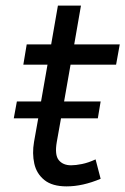

<svg xmlns="http://www.w3.org/2000/svg" viewBox="-20 -653 446 683"><path d="M338 -17Q274 10 217 10Q166 10 138 -12.5Q110 -35 102 -71Q94 -107 101 -148L116 -232H29L40 -292H126L149 -423H63L75 -495H162L186 -633H268L244 -495H406L393 -423H231L208 -292H338L328 -232H197L182 -148Q174 -102 189 -83.5Q204 -65 233 -65Q249 -65 271.5 -69.5Q294 -74 320 -86Z"/></svg>

Font: Inria Sans
Style: Italic
Weight: 400
Italic angle: -10°
Designer: Black Foundry Team
Foundry: Black Foundry
Version: Version 1.2; ttfautohint (v1.8.3)